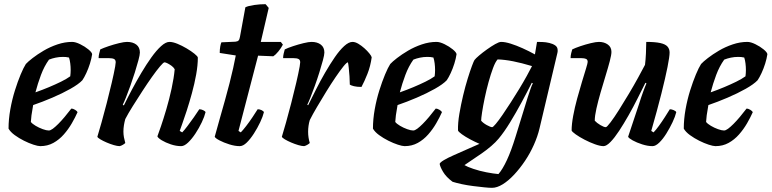

<svg xmlns="http://www.w3.org/2000/svg" viewBox="-20 -701 3701 921"><path d="M173 0Q162 0 140.5 -7Q119 -14 95 -26Q71 -38 50.5 -53Q30 -68 21 -84Q21 -129 29.5 -176.5Q38 -224 51.5 -267Q65 -310 79 -343.5Q93 -377 104 -394Q114 -405 136.5 -422.5Q159 -440 189.5 -458Q220 -476 255.5 -488Q291 -500 326 -500Q342 -500 364.5 -489Q387 -478 404 -464Q421 -450 422 -441Q419 -420 411.5 -396Q404 -372 394 -350.5Q384 -329 375 -316Q357 -297 318 -275Q279 -253 231 -232.5Q183 -212 139 -197Q133 -164 131 -148Q129 -132 128 -116Q135 -107 151 -97.5Q167 -88 185 -81.5Q203 -75 214 -75Q222 -75 233.5 -83.5Q245 -92 259.5 -106.5Q274 -121 290 -140Q306 -159 322 -180Q331 -180 340.5 -174Q350 -168 352 -163Q341 -138 324.5 -109.5Q308 -81 286 -56Q264 -31 236 -15.5Q208 0 173 0ZM150 -258Q184 -270 215 -283Q246 -296 272.5 -309Q299 -322 317 -335Q318 -343 318.5 -350.5Q319 -358 319 -365Q319 -381 317 -397Q315 -413 311 -425Q303 -427 296 -427.5Q289 -428 281 -428Q264 -428 247 -424.5Q230 -421 215 -415Q192 -383 176.5 -341.5Q161 -300 150 -258Z M554 0Q543 0 526 -5Q509 -10 491.5 -17.5Q474 -25 461.5 -32.5Q449 -40 447 -45Q455 -71 467 -113.5Q479 -156 492 -206.5Q505 -257 516 -304Q521 -326 525.5 -346.5Q530 -367 532.5 -382Q535 -397 535 -402Q535 -414 527 -418Q519 -422 504 -422H453Q453 -433 456 -445Q459 -457 461 -464Q476 -471 501 -479.5Q526 -488 551 -494Q576 -500 589 -500Q617 -500 634 -487Q651 -474 651 -449Q651 -438 644 -412Q637 -386 627 -354Q617 -322 605.5 -290Q594 -258 584 -233Q574 -208 569 -199L574 -195Q591 -230 612.5 -270.5Q634 -311 658 -351.5Q682 -392 706 -425.5Q730 -459 752.5 -479.5Q775 -500 793 -500Q809 -500 831 -491Q853 -482 875 -469Q897 -456 912.5 -443.5Q928 -431 929 -425Q929 -388 921 -343.5Q913 -299 900.5 -253.5Q888 -208 875.5 -169.5Q863 -131 853.5 -105Q844 -79 842 -73L854 -66Q864 -76 879 -96Q894 -116 910 -138.5Q926 -161 936 -177Q945 -177 954.5 -172.5Q964 -168 966 -163Q961 -142 948 -114.5Q935 -87 917.5 -60.5Q900 -34 882 -17Q864 0 849 0Q825 0 799.5 -8.5Q774 -17 756 -28Q738 -39 735 -47Q740 -60 752 -95Q764 -130 778 -177.5Q792 -225 803 -275.5Q814 -326 818 -369Q812 -379 802 -386Q792 -393 783 -397.5Q774 -402 769 -402Q764 -402 747.5 -382.5Q731 -363 709 -332Q687 -301 663 -264Q639 -227 617 -192Q595 -157 581 -130Q577 -116 574.5 -100.5Q572 -85 572 -70Q572 -56 574.5 -42.5Q577 -29 581 -15Q577 -11 569.5 -6.5Q562 -2 554 0Z M1130 0Q1107 0 1080 -8.5Q1053 -17 1033 -27.5Q1013 -38 1010 -45Q1022 -89 1034.5 -133Q1047 -177 1059 -219.5Q1071 -262 1081 -301.5Q1091 -341 1098.5 -374.5Q1106 -408 1111 -435L1034 -447Q1034 -464 1036.5 -478Q1039 -492 1042 -498L1109 -501Q1120 -502 1124.5 -507Q1129 -512 1131 -524L1157 -666Q1171 -673 1199 -677Q1227 -681 1254 -681L1269 -663L1231 -500H1327L1337 -487Q1329 -471 1315.5 -454.5Q1302 -438 1291 -431L1218 -434L1124 -73L1135 -66Q1145 -76 1160.5 -96Q1176 -116 1191 -138.5Q1206 -161 1216 -177Q1226 -177 1235 -172.5Q1244 -168 1246 -163Q1241 -142 1228 -114.5Q1215 -87 1198 -60.5Q1181 -34 1163.5 -17Q1146 0 1130 0Z M1439 0Q1428 0 1411 -5Q1394 -10 1376.5 -17.5Q1359 -25 1346.5 -32.5Q1334 -40 1332 -45Q1340 -71 1352 -113.5Q1364 -156 1377 -206.5Q1390 -257 1401 -304Q1406 -326 1410.5 -346.5Q1415 -367 1417.5 -382Q1420 -397 1420 -402Q1420 -414 1412 -418Q1404 -422 1389 -422H1338Q1338 -433 1341 -445Q1344 -457 1346 -464Q1360 -471 1385.5 -479.5Q1411 -488 1436 -494Q1461 -500 1474 -500Q1502 -500 1519 -487Q1536 -474 1536 -449Q1536 -438 1529 -412Q1522 -386 1512 -354Q1502 -322 1490.5 -290Q1479 -258 1469 -233Q1459 -208 1454 -199L1458 -196Q1475 -230 1495.5 -271Q1516 -312 1539.5 -352.5Q1563 -393 1586 -426.5Q1609 -460 1631 -480Q1653 -500 1671 -500Q1684 -500 1699 -491Q1714 -482 1728 -469.5Q1742 -457 1752 -444.5Q1762 -432 1763 -426Q1757 -383 1742.5 -346.5Q1728 -310 1714 -284Q1692 -284 1678 -287.5Q1664 -291 1658 -295Q1658 -313 1656.5 -334.5Q1655 -356 1653 -375Q1651 -394 1649 -402Q1643 -402 1627 -382Q1611 -362 1589.5 -330.5Q1568 -299 1545 -261.5Q1522 -224 1501 -188.5Q1480 -153 1466 -125Q1462 -112 1460 -97.5Q1458 -83 1458 -69Q1458 -55 1460 -41.5Q1462 -28 1466 -15Q1462 -11 1454.5 -6.5Q1447 -2 1439 0Z M1921 0Q1910 0 1888.5 -7Q1867 -14 1843 -26Q1819 -38 1798.5 -53Q1778 -68 1769 -84Q1769 -129 1777.5 -176.5Q1786 -224 1799.5 -267Q1813 -310 1827 -343.5Q1841 -377 1852 -394Q1862 -405 1884.5 -422.5Q1907 -440 1937.5 -458Q1968 -476 2003.5 -488Q2039 -500 2074 -500Q2090 -500 2112.5 -489Q2135 -478 2152 -464Q2169 -450 2170 -441Q2167 -420 2159.5 -396Q2152 -372 2142 -350.5Q2132 -329 2123 -316Q2105 -297 2066 -275Q2027 -253 1979 -232.5Q1931 -212 1887 -197Q1881 -164 1879 -148Q1877 -132 1876 -116Q1883 -107 1899 -97.5Q1915 -88 1933 -81.5Q1951 -75 1962 -75Q1970 -75 1981.5 -83.5Q1993 -92 2007.5 -106.5Q2022 -121 2038 -140Q2054 -159 2070 -180Q2079 -180 2088.5 -174Q2098 -168 2100 -163Q2089 -138 2072.5 -109.5Q2056 -81 2034 -56Q2012 -31 1984 -15.5Q1956 0 1921 0ZM1898 -258Q1932 -270 1963 -283Q1994 -296 2020.5 -309Q2047 -322 2065 -335Q2066 -343 2066.5 -350.5Q2067 -358 2067 -365Q2067 -381 2065 -397Q2063 -413 2059 -425Q2051 -427 2044 -427.5Q2037 -428 2029 -428Q2012 -428 1995 -424.5Q1978 -421 1963 -415Q1940 -383 1924.5 -341.5Q1909 -300 1898 -258Z M2340 200Q2326 200 2302 197.5Q2278 195 2250 191.5Q2222 188 2196 182.5Q2170 177 2151 171Q2120 148 2105.5 123.5Q2091 99 2089 85Q2091 78 2109.5 67Q2128 56 2156.5 43.5Q2185 31 2217.5 16.5Q2250 2 2280 -11Q2259 -20 2235.5 -32.5Q2212 -45 2195.5 -57Q2179 -69 2177 -75Q2176 -111 2183.5 -155Q2191 -199 2201.5 -243Q2212 -287 2223.5 -324Q2235 -361 2244 -385Q2253 -409 2256 -413Q2262 -421 2278.5 -435Q2295 -449 2316 -464Q2337 -479 2355.5 -489.5Q2374 -500 2384 -500Q2403 -500 2430 -491.5Q2457 -483 2487 -469.5Q2517 -456 2546 -440L2556 -500Q2565 -500 2581.5 -499.5Q2598 -499 2615 -495Q2632 -491 2643.5 -483Q2655 -475 2655 -460Q2655 -458 2655 -454.5Q2655 -451 2654 -448L2568 -85Q2559 -47 2541 -6.5Q2523 34 2498.5 70.5Q2474 107 2446.5 136.5Q2419 166 2391.5 183Q2364 200 2340 200ZM2371 134Q2391 111 2411.5 67Q2432 23 2453 -45L2511 -233Q2519 -258 2525.5 -276.5Q2532 -295 2536 -301L2531 -304Q2510 -262 2482.5 -211Q2455 -160 2426.5 -113.5Q2398 -67 2372 -36Q2358 -19 2336.5 -0.5Q2315 18 2290.5 35Q2266 52 2244 66.5Q2222 81 2208 91Q2221 99 2250.5 109Q2280 119 2313.5 125.5Q2347 132 2371 134ZM2341 -91Q2345 -91 2358.5 -107Q2372 -123 2390.5 -150Q2409 -177 2430 -209.5Q2451 -242 2471 -275Q2491 -308 2507 -337Q2523 -366 2532 -384Q2482 -399 2441.5 -407Q2401 -415 2367 -416Q2356 -404 2345 -374.5Q2334 -345 2323.5 -307Q2313 -269 2305 -230.5Q2297 -192 2292.5 -162.5Q2288 -133 2288 -122Q2297 -111 2315 -101Q2333 -91 2341 -91Z M2875 0Q2859 0 2834 -9Q2809 -18 2784 -31Q2759 -44 2741.5 -56.5Q2724 -69 2722 -75Q2722 -105 2729.5 -145.5Q2737 -186 2748.5 -228Q2760 -270 2771.5 -308Q2783 -346 2791 -372Q2799 -398 2799 -404Q2799 -415 2791 -418.5Q2783 -422 2770 -422H2717Q2717 -434 2720 -446Q2723 -458 2725 -464Q2739 -471 2764 -479.5Q2789 -488 2814 -494Q2839 -500 2853 -500Q2878 -500 2895.5 -487.5Q2913 -475 2913 -452Q2913 -438 2905 -407.5Q2897 -377 2885 -338Q2873 -299 2861 -257.5Q2849 -216 2841 -180.5Q2833 -145 2833 -122Q2843 -111 2860 -101Q2877 -91 2886 -91Q2891 -91 2908.5 -114Q2926 -137 2949 -173.5Q2972 -210 2996.5 -251Q3021 -292 3041.5 -329.5Q3062 -367 3074 -390Q3077 -414 3078.5 -445Q3080 -476 3080 -500Q3123 -500 3147.5 -494.5Q3172 -489 3182 -477.5Q3192 -466 3192 -449Q3192 -430 3182 -379.5Q3172 -329 3152.5 -251.5Q3133 -174 3104 -73L3115 -66Q3126 -77 3140.5 -97Q3155 -117 3169.5 -139.5Q3184 -162 3193 -177Q3202 -177 3212 -172.5Q3222 -168 3224 -163Q3219 -142 3206 -114.5Q3193 -87 3176.5 -60.5Q3160 -34 3142.5 -17Q3125 0 3110 0Q3087 0 3060.5 -8.5Q3034 -17 3015 -27.5Q2996 -38 2993 -45L3045 -201Q3055 -233 3065 -260.5Q3075 -288 3081 -301L3076 -304Q3059 -270 3038.5 -229Q3018 -188 2995 -147.5Q2972 -107 2950 -73.5Q2928 -40 2908.5 -20Q2889 0 2875 0Z M3412 0Q3401 0 3379.5 -7Q3358 -14 3334 -26Q3310 -38 3289.5 -53Q3269 -68 3260 -84Q3260 -129 3268.5 -176.5Q3277 -224 3290.5 -267Q3304 -310 3318 -343.5Q3332 -377 3343 -394Q3353 -405 3375.5 -422.5Q3398 -440 3428.5 -458Q3459 -476 3494.5 -488Q3530 -500 3565 -500Q3581 -500 3603.5 -489Q3626 -478 3643 -464Q3660 -450 3661 -441Q3658 -420 3650.5 -396Q3643 -372 3633 -350.5Q3623 -329 3614 -316Q3596 -297 3557 -275Q3518 -253 3470 -232.5Q3422 -212 3378 -197Q3372 -164 3370 -148Q3368 -132 3367 -116Q3374 -107 3390 -97.5Q3406 -88 3424 -81.5Q3442 -75 3453 -75Q3461 -75 3472.5 -83.5Q3484 -92 3498.5 -106.5Q3513 -121 3529 -140Q3545 -159 3561 -180Q3570 -180 3579.5 -174Q3589 -168 3591 -163Q3580 -138 3563.5 -109.5Q3547 -81 3525 -56Q3503 -31 3475 -15.5Q3447 0 3412 0ZM3389 -258Q3423 -270 3454 -283Q3485 -296 3511.5 -309Q3538 -322 3556 -335Q3557 -343 3557.5 -350.5Q3558 -358 3558 -365Q3558 -381 3556 -397Q3554 -413 3550 -425Q3542 -427 3535 -427.5Q3528 -428 3520 -428Q3503 -428 3486 -424.5Q3469 -421 3454 -415Q3431 -383 3415.5 -341.5Q3400 -300 3389 -258Z"/></svg>

Font: Texturina 12pt
Style: Bold Italic
Weight: 700
Italic angle: -11°
Designer: Guillermo Torres Carreño
Foundry: Omnibus-Type
Version: Version 1.002